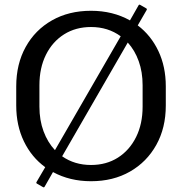

<svg xmlns="http://www.w3.org/2000/svg" viewBox="-20 -764 785 828"><path d="M50 -309V-391.5Q50 -488 90.8 -561.5Q131.5 -635 204.2 -676.2Q277 -717.5 372.5 -717.5Q466.5 -717.5 540.5 -676L577.5 -741Q580 -745.5 584.5 -743L610.5 -728Q615 -725.5 612.5 -721L574 -654.5Q631 -611.5 663 -544Q695 -476.5 695 -391.5V-309Q695 -212.5 654 -139Q613 -65.5 540.5 -24Q468 17.5 372.5 17.5Q281 17.5 208.5 -22L172.5 41Q170 45.5 165.5 43L139.5 28Q135 25.5 137.5 21L175 -43Q116 -86 83 -154.5Q50 -223 50 -309ZM150 -304Q150 -245.5 167.8 -197.8Q185.5 -150 217 -116.5L500.5 -607.5Q446 -647.5 372.5 -647.5Q306.5 -647.5 256.2 -615.8Q206 -584 178 -527.5Q150 -471 150 -396.5ZM595 -396.5Q595 -453.5 578.2 -500.2Q561.5 -547 531 -580.5L248 -90Q301.5 -52.5 372.5 -52.5Q438.5 -52.5 488.5 -84.2Q538.5 -116 566.8 -172.8Q595 -229.5 595 -304Z"/></svg>

Font: MFEK Sans
Style: Regular
Weight: 400
Designer: Owen Earl
Foundry: indestructible type*
Version: Version 0.001; ttfautohint (v1.8.4.7-5d5b)